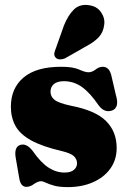

<svg xmlns="http://www.w3.org/2000/svg" viewBox="-20 -752 528 785"><path d="M243.5 -46.5Q269.5 -46.5 282.2 -57.5Q295 -68.5 295 -84.5Q295 -100 283 -112.5Q271 -125 234 -134Q152 -153 106.5 -178.5Q61 -204 42.8 -238Q24.5 -272 24.5 -315.5Q24.5 -391.5 76.5 -435.2Q128.5 -479 230 -479Q278.5 -479 303.2 -467.8Q328 -456.5 341.5 -456.5Q356.5 -456.5 370.8 -467.8Q385 -479 400.5 -479Q411.5 -479 420.2 -472Q429 -465 434.5 -446.5L453.5 -364.5Q469.5 -312.5 439 -300.5Q407.5 -289 383.5 -321Q348 -373 314.8 -396.5Q281.5 -420 241.5 -420Q213.5 -420 200 -408Q186.5 -396 186.5 -377Q186.5 -357 203 -343.8Q219.5 -330.5 271 -319.5Q370 -300.5 413.5 -257.2Q457 -214 457 -147Q457 -98.5 431 -62.5Q405 -26.5 360 -6.8Q315 13 257.5 13Q222.5 13 201.2 7Q180 1 167.8 -5Q155.5 -11 148.5 -11Q134.5 -11 118.8 0.5Q103 12 88 12Q77.5 12 70 4.5Q62.5 -3 59 -21.5L45 -102.5Q35.5 -151 63 -159.5Q88.5 -167.5 114 -134.5Q146.5 -87.5 178 -67Q209.5 -46.5 243.5 -46.5ZM241.5 -648Q258 -689 281.5 -712.5Q305 -736 342 -731Q376 -727 393 -702.2Q410 -677.5 406 -650.5Q402.5 -620.5 384.2 -600.5Q366 -580.5 331 -562L246 -513.5Q235.5 -509 224.8 -509.2Q214 -509.5 207.5 -516.5Q200.5 -524.5 202 -533.8Q203.5 -543 208 -553.5Z"/></svg>

Font: Fraunces 72pt S050 Black
Style: Regular
Weight: 900
Version: Version 1.000; ttfautohint (v1.8.3)